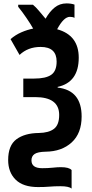

<svg xmlns="http://www.w3.org/2000/svg" viewBox="-20 -887 540 1129"><path d="M401 113Q386 96 338 96Q318 96 290 99Q262 102 228 102Q165 102 165 56Q165 31 183.5 18.5Q202 6 248 5Q343 4 401.5 -49.5Q460 -103 460 -202Q460 -356 319 -372V-376Q443 -403 443 -548Q443 -680 316 -715Q355 -788 391 -788Q408 -788 418 -782V-860Q398 -867 371 -867Q331 -867 301 -842.5Q271 -818 248 -777Q226 -803 208.5 -824Q191 -845 174 -859H87V-847Q110 -819 135.5 -781.5Q161 -744 175 -719Q140 -712 105.5 -697Q71 -682 42 -657L95 -564Q144 -611 219 -611Q313 -611 313 -525Q313 -469 281 -447Q249 -425 181 -425H117V-316H187Q328 -316 328 -211Q328 -153 297.5 -129.5Q267 -106 208 -105Q125 -104 76.5 -68Q28 -32 28 54Q28 126 72 169.5Q116 213 204 213Q243 213 271 210.5Q299 208 335 208Q385 208 401 222Z"/></svg>

Font: Noto Sans Mono UI Condensed
Style: Bold
Weight: 700
Width: 3
Designer: Monotype Design team
Foundry: Monotype Imaging Inc.
Version: 1.000